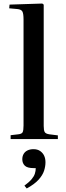

<svg xmlns="http://www.w3.org/2000/svg" viewBox="-20 -786 373 1085"><path d="M40 0V-22L83 -27Q103 -29 108 -39Q113 -49 113 -77V-676Q113 -709 106.5 -721Q100 -733 77 -735L32 -739L34 -760L219 -766L227 -760V-74Q227 -50 232.5 -40Q238 -30 259 -27L307 -21V0ZM131 279 118 263Q145 243 158.5 227Q172 211 177 195.5Q182 180 182 164H170Q134 164 120 150Q106 136 106 114Q106 97 113.5 84Q121 71 135.5 64Q150 57 169 57Q192 57 207 67.5Q222 78 229.5 94Q237 110 237 131Q237 154 229 179Q221 204 198 229.5Q175 255 131 279Z"/></svg>

Font: Literata 60pt Medium
Style: Regular
Weight: 500
Designer: Latin by Veronika Burian and Jose Scaglione. Greek by Irene Vlachou. Cyrillic by Vera Evstafieva.
Foundry: TypeTogether
Version: Version 3.103;gftools[0.9.29]